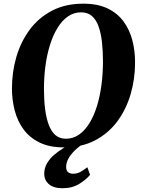

<svg xmlns="http://www.w3.org/2000/svg" viewBox="-20 -772 752 1020"><path d="M318.5 11Q243 11 190.2 -14.8Q137.5 -40.5 105.2 -84.5Q73 -128.5 58.2 -184.8Q43.5 -241 43.5 -302Q43.5 -389.5 67 -470Q90.5 -550.5 137.8 -614.2Q185 -678 256.2 -715.2Q327.5 -752.5 423 -752.5Q499 -752.5 551.8 -727Q604.5 -701.5 636.5 -657.8Q668.5 -614 683 -558.5Q697.5 -503 697.5 -443Q698 -355 674.5 -273.5Q651 -192 603.8 -128Q556.5 -64 485.2 -26.5Q414 11 318.5 11ZM330 -35Q368.5 -35 399.8 -56.8Q431 -78.5 455 -117.5Q479 -156.5 495 -208.2Q511 -260 519 -320.8Q527 -381.5 527 -446Q527 -502.5 521.5 -550Q516 -597.5 503.2 -632.8Q490.5 -668 468 -687.2Q445.5 -706.5 411 -706.5Q372.5 -706.5 341 -684.8Q309.5 -663 285.8 -624.2Q262 -585.5 245.8 -534Q229.5 -482.5 221.5 -422.8Q213.5 -363 213.5 -299.5Q213.5 -242 219.5 -193.5Q225.5 -145 238.8 -109.5Q252 -74 274.2 -54.5Q296.5 -35 330 -35ZM312.5 228Q264.5 228 239.8 206.5Q215 185 215 151Q215 121 229.5 96Q244 71 267.8 50.5Q291.5 30 319.2 13.5Q347 -3 373.5 -16.5L405.5 -28L435 -17Q401.5 4 378.5 26.2Q355.5 48.5 343.5 70.5Q331.5 92.5 331.5 113Q331 133.5 341.2 142.2Q351.5 151 369 151Q389 151 406.5 141.5Q424 132 444 116.5L458.5 156.5Q439 181.5 401.2 204.8Q363.5 228 312.5 228Z"/></svg>

Font: Merriweather 72pt ExtraBold
Style: Italic
Weight: 800
Italic angle: -7.8°
Version: Version 2.101